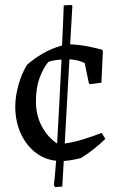

<svg xmlns="http://www.w3.org/2000/svg" viewBox="-20 -642 462 780"><path d="M203 118 199 109Q203 78 208 11Q159 6 121.5 -24.5Q84 -55 63 -103Q42 -151 42 -209Q42 -250 55 -297Q68 -344 90 -379Q118 -404 154.5 -425Q191 -446 232 -457Q236 -535 239 -620L270 -622L274 -618L265 -462Q306 -460 342 -452.5Q378 -445 395 -440L398 -434L392 -306L345 -300L341 -304L324 -386Q309 -393 294.5 -396.5Q280 -400 262 -401L243 -59Q280 -64 322.5 -77.5Q365 -91 393 -102L408 -78Q389 -59 363.5 -38.5Q338 -18 309 0Q304 1 285 5.5Q266 10 239 12L233 116ZM126 -230Q126 -174 149.5 -129.5Q173 -85 212 -59Q216 -127 220.5 -213.5Q225 -300 230 -400Q195 -398 176 -390Q156 -366 141 -326Q126 -286 126 -230Z"/></svg>

Font: Labrada
Style: Regular
Weight: 400
Designer: Mercedes Jáuregui
Foundry: Omnibus-Type Team
Version: Version 1.000; ttfautohint (v1.8.4.7-5d5b)